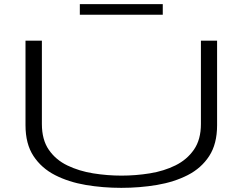

<svg xmlns="http://www.w3.org/2000/svg" viewBox="-20 -896 1170 926"><path d="M103 -292V-700H182V-298Q182 -222 215.5 -173.5Q249 -125 305 -98Q361 -71 429 -60Q497 -49 566 -49Q635 -49 703 -60Q771 -71 826.5 -98.5Q882 -126 915.5 -174.5Q949 -223 949 -298V-700H1027V-292Q1027 -202 989 -143.5Q951 -85 885.5 -51.5Q820 -18 737 -4Q654 10 565 10Q476 10 393.5 -4Q311 -18 245.5 -51.5Q180 -85 141.5 -143.5Q103 -202 103 -292ZM365 -825V-876H765V-825Z"/></svg>

Font: Georama ExtraExtended Light
Style: Regular
Weight: 300
Width: 8
Designer: Jean-Baptiste Levee
Foundry: Production Type
Version: Version 1.000